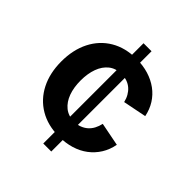

<svg xmlns="http://www.w3.org/2000/svg" viewBox="-200 -856 985 985"><g transform="rotate(45 292.5 -364.0)"><path d="M273.9 0V-727.5H332V0ZM305.2 -82Q224.6 -82 165.3 -117.2Q106 -152.3 73.7 -215.8Q41.5 -279.3 41.5 -363.3Q41.5 -447.8 73.7 -511.5Q106 -575.2 165.3 -610.4Q224.6 -645.5 305.2 -645.5Q352.5 -645.5 392.6 -633.3Q432.6 -621.1 463.9 -598.1Q495.1 -575.2 515.6 -542.7Q536.1 -510.3 544.4 -469.2L417 -443.8Q412.1 -465.3 402.3 -482.2Q392.6 -499 378.7 -511.2Q364.7 -523.4 346.7 -529.8Q328.6 -536.1 306.6 -536.1Q264.6 -536.1 236.8 -513.9Q209 -491.7 194.8 -452.9Q180.7 -414.1 180.7 -363.8Q180.7 -314 194.8 -275.1Q209 -236.3 236.8 -213.6Q264.6 -190.9 306.6 -190.9Q329.1 -190.9 347.4 -197.8Q365.7 -204.6 380.1 -217Q394.5 -229.5 404.1 -247.3Q413.6 -265.1 418.5 -287.1L545.4 -262.2Q537.6 -220.2 516.8 -187Q496.1 -153.8 464.8 -130.1Q433.6 -106.4 393.1 -94.2Q352.5 -82 305.2 -82Z"/></g></svg>

Font: Inter Cardless
Style: Bold
Weight: 700
Designer: Rasmus Andersson
Foundry: rsms
Version: Version 4.001;git-9221beed3